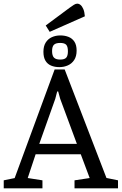

<svg xmlns="http://www.w3.org/2000/svg" viewBox="-31 -1034 667 1054"><path d="M-10.5 0V-44.1L49.5 -56.4L268.9 -652.6H324.1L553.4 -57.1L616.8 -44.1V0H378.1V-44.1L461.3 -56.6L412.4 -187.2H164.6L121.2 -56.7L202 -44.1V0ZM184.6 -244.2H391.1L299.5 -491.5L288.4 -531.8H282.9L272.4 -491.5ZM294.7 -665.5Q269.4 -665.5 249.4 -673.9Q229.5 -682.3 218.4 -700.9Q207.4 -719.6 207.4 -749.6Q207.4 -780.5 219.9 -800.4Q232.5 -820.4 253.6 -829.9Q274.8 -839.5 300.2 -839.5Q325.3 -839.5 345.6 -831.3Q365.9 -823.2 377.8 -804.8Q389.6 -786.4 389.6 -756.5Q389.6 -724.8 376.3 -704.6Q362.9 -684.4 341.4 -675Q319.9 -665.5 294.7 -665.5ZM299.2 -707Q323.2 -707 332.5 -717.4Q341.8 -727.8 341.8 -752.3Q341.8 -778.2 332.5 -788.2Q323.2 -798.3 299.2 -798.3Q275.3 -798.3 265.1 -788.3Q254.9 -778.3 254.9 -753.6Q254.9 -728.8 265.1 -717.9Q275.3 -707 299.2 -707ZM241.8 -859.2 220 -894.1 351.1 -991.4Q364.1 -1001.1 374.5 -1007.5Q384.8 -1013.9 392.7 -1013.9Q402.7 -1013.9 411.4 -1006.6Q420 -999.4 426.5 -984Q433 -968.7 434.8 -944.5Z"/></svg>

Font: Faustina Light
Style: Regular
Weight: 300
Designer: Alfonso Garcia
Foundry: http://www.omnibus-type.com
Version: Version 1.200